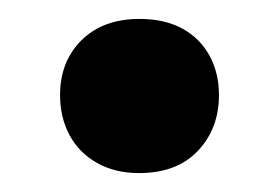

<svg xmlns="http://www.w3.org/2000/svg" viewBox="-20 -413 295 203"><path d="M127 -230Q101.5 -230 82.5 -240.8Q63.5 -251.5 53.5 -270.2Q43.5 -289 43.5 -312.5Q43.5 -348 66.2 -370.5Q89 -393 127.5 -393Q154 -393 172.8 -382.8Q191.5 -372.5 201.5 -354.2Q211.5 -336 211.5 -312.5Q211.5 -277 189.2 -253.5Q167 -230 127 -230Z"/></svg>

Font: Commissioner Thin SemiBold
Style: Regular
Weight: 600
Version: Version 1.000